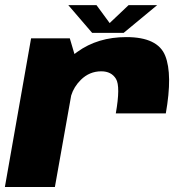

<svg xmlns="http://www.w3.org/2000/svg" viewBox="-32 -746 736 766"><path d="M430 -293.5H629.5Q657 -449 627.2 -523.5Q597.5 -598 472 -598Q358 -598 276.5 -539Q270.5 -535 265 -530.5L246.5 -593H92L-12.5 0H187L252 -365Q262.5 -399.5 290.5 -427.5Q325 -461.5 372 -461.5Q412.5 -461.5 430.8 -431.2Q449 -401 430 -293.5ZM335.5 -615H461.5L595 -725.5H481L405.5 -654L353 -725.5H240.5Z"/></svg>

Font: Anybody Thin ExtraBold
Style: Italic
Weight: 800
Italic angle: -10°
Version: Version 1.113;gftools[0.9.25]